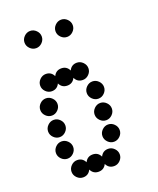

<svg xmlns="http://www.w3.org/2000/svg" viewBox="-129 -759 690 838"><g transform="rotate(-20 216.0 -340.0)"><path d="M112 -80Q137 -80 148 -57Q159 -80 184 -80Q209 -80 220 -57Q231 -80 256 -80Q272 -80 284 -68Q296 -56 296 -40Q296 -24 284 -12Q272 0 256 0Q231 0 220 -23Q209 0 184 0Q159 0 148 -23Q137 0 112 0Q96 0 84 -12Q72 -24 72 -40Q72 -56 84 -68Q96 -80 112 -80ZM264 -112Q252 -124 252 -140Q252 -156 264 -168Q276 -180 292 -180Q308 -180 320 -168Q332 -156 332 -140Q332 -124 320 -112Q308 -100 292 -100Q276 -100 264 -112ZM48 -112Q36 -124 36 -140Q36 -156 48 -168Q60 -180 76 -180Q92 -180 104 -168Q116 -156 116 -140Q116 -124 104 -112Q92 -100 76 -100Q60 -100 48 -112ZM264 -212Q252 -224 252 -240Q252 -256 264 -268Q276 -280 292 -280Q308 -280 320 -268Q332 -256 332 -240Q332 -224 320 -212Q308 -200 292 -200Q276 -200 264 -212ZM48 -212Q36 -224 36 -240Q36 -256 48 -268Q60 -280 76 -280Q92 -280 104 -268Q116 -256 116 -240Q116 -224 104 -212Q92 -200 76 -200Q60 -200 48 -212ZM264 -312Q252 -324 252 -340Q252 -356 264 -368Q276 -380 292 -380Q308 -380 320 -368Q332 -356 332 -340Q332 -324 320 -312Q308 -300 292 -300Q276 -300 264 -312ZM48 -312Q36 -324 36 -340Q36 -356 48 -368Q60 -380 76 -380Q92 -380 104 -368Q116 -356 116 -340Q116 -324 104 -312Q92 -300 76 -300Q60 -300 48 -312ZM112 -480Q137 -480 148 -457Q159 -480 184 -480Q209 -480 220 -457Q231 -480 256 -480Q272 -480 284 -468Q296 -456 296 -440Q296 -424 284 -412Q272 -400 256 -400Q231 -400 220 -423Q209 -400 184 -400Q159 -400 148 -423Q137 -400 112 -400Q96 -400 84 -412Q72 -424 72 -440Q72 -456 84 -468Q96 -480 112 -480ZM228 -612Q216 -624 216 -640Q216 -656 228 -668Q240 -680 256 -680Q272 -680 284 -668Q296 -656 296 -640Q296 -624 284 -612Q272 -600 256 -600Q240 -600 228 -612ZM84 -612Q72 -624 72 -640Q72 -656 84 -668Q96 -680 112 -680Q128 -680 140 -668Q152 -656 152 -640Q152 -624 140 -612Q128 -600 112 -600Q96 -600 84 -612Z"/></g></svg>

Font: Dotrice Condensed
Style: Regular
Weight: 400
Width: 2
Monospace: yes
Designer: Paul Flo Williams
Foundry: His Deeds Are Dust
Version: Version 1.001